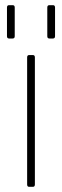

<svg xmlns="http://www.w3.org/2000/svg" viewBox="-20 -723 240 743"><path d="M7 -583V-694Q7 -703 15 -703H29Q37 -703 37 -694V-583Q37 -574 29 -574H15Q7 -574 7 -583ZM163 -583V-694Q163 -703 171 -703H185Q193 -703 193 -694V-583Q193 -574 185 -574H171Q163 -574 163 -583ZM85 -9V-501Q85 -510 93 -510H107Q115 -510 115 -501V-9Q115 0 107 0H93Q85 0 85 -9Z"/></svg>

Font: Rajdhani Light
Style: Regular
Weight: 300
Designer: Satya Rajpurohit, Jyotish Sonowal
Foundry: Indian Type Foundry
Version: Version 1.201;PS 1.0;hotconv 1.0.78;makeotf.lib2.5.61930; tt